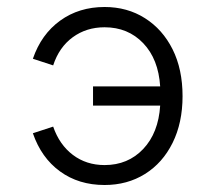

<svg xmlns="http://www.w3.org/2000/svg" viewBox="-20 -518 589 549"><path d="M279 11Q205 11 151.5 -28Q98 -67 74 -137L132 -156Q150 -104 188.5 -75Q227 -46 279 -46Q346 -46 389.5 -92Q433 -138 438 -216H246V-271H438Q433 -349 389.5 -394.5Q346 -440 279 -440Q227 -440 188 -411.5Q149 -383 132 -331L74 -350Q98 -420 152 -459Q206 -498 279 -498Q344 -498 394.5 -466Q445 -434 473.5 -377Q502 -320 502 -243Q502 -167 473.5 -109.5Q445 -52 394.5 -20.5Q344 11 279 11Z"/></svg>

Font: Zen Kaku Gothic New
Style: Regular
Weight: 400
Designer: Yoshimichi Ohira
Foundry: Positype
Version: Version 1.001